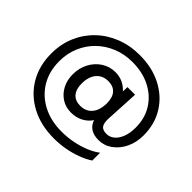

<svg xmlns="http://www.w3.org/2000/svg" viewBox="-164 -843 1183 1183"><g transform="rotate(45 427.5 -252.0)"><path d="M429.3 117Q315.8 117 229.8 71.7Q143.8 26.4 95.7 -54.4Q47.6 -135.2 47.6 -242.4Q47.6 -323.9 76.9 -392.9Q106.3 -461.9 159.3 -513Q212.3 -564.2 284.1 -592.6Q355.9 -621 440.2 -621Q548.3 -621 631 -578.6Q713.6 -536.2 760.4 -461Q807.2 -385.9 807.2 -287.4Q807.2 -225.6 783.2 -176.4Q759.2 -127.1 719 -98.6Q678.9 -70.1 630.2 -70.1Q587.4 -70.1 560.9 -88.2Q534.3 -106.2 524.7 -137.9Q501.9 -104.7 467.5 -87.4Q433.1 -70.1 390.2 -70.1Q344.4 -70.1 308.8 -92.9Q273.2 -115.6 252.6 -155Q231.9 -194.4 231.9 -244.8Q231.9 -299.7 255.5 -344.1Q279.1 -388.6 319.4 -414.5Q359.8 -440.5 409.8 -440.5Q477.6 -440.5 524.8 -389L526.4 -427.5H592.6L580.9 -207.5Q579.1 -167.9 591.7 -149.8Q604.2 -131.8 638.3 -131.8Q667.1 -131.8 689.8 -150.9Q712.4 -170.1 725.6 -204.9Q738.8 -239.8 738.8 -286.8Q738.8 -367.1 700.8 -428.4Q662.8 -489.6 595.2 -524.2Q527.7 -558.9 439.1 -558.9Q369.9 -558.9 311.2 -535Q252.4 -511.2 208.5 -468.4Q164.6 -425.6 140.3 -368.2Q115.9 -310.8 115.9 -243.1Q115.9 -154.7 155.8 -87.9Q195.8 -21.1 267.2 16.3Q338.7 53.8 433.6 53.8Q482.6 53.8 530.6 44.4Q578.6 35.1 620.5 18Q662.4 0.9 692.8 -22.4V45.9Q659.2 68 616.3 83.9Q573.4 99.9 525.8 108.4Q478.2 117 429.3 117ZM401.3 -139.9Q451 -139.9 479.2 -174Q507.3 -208.1 507.3 -268.4Q507.3 -317.6 484 -344Q460.8 -370.4 417.2 -370.4Q367.9 -370.4 339.4 -336.5Q310.9 -302.6 310.9 -243.1Q310.9 -193.5 334.4 -166.7Q357.8 -139.9 401.3 -139.9Z"/></g></svg>

Font: Geologica-Sharp
Style: Regular
Weight: 100
Designer: Sindre Bremnes, Frode Helland
Foundry: Monokrom Skriftforlag AS
Version: Version 1.010;gftools[0.9.28]